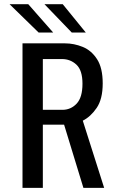

<svg xmlns="http://www.w3.org/2000/svg" viewBox="-20 -910 590 930"><path d="M89 0V-700H294.5Q338.5 -700 380.8 -682.8Q423 -665.5 450.2 -623.2Q477.5 -581 477.5 -506Q477.5 -430 448.2 -387.2Q419 -344.5 381 -325.5L484.5 0H384L290.5 -306H187.5V0ZM187.5 -378H282Q323 -378 351.2 -408Q379.5 -438 379.5 -504.5Q379.5 -569.5 350.2 -596.8Q321 -624 280 -624H187.5ZM327.5 -752.5 195.5 -889.5H284L395.5 -752.5ZM167 -752.5 26.5 -889.5H117L237.5 -752.5Z"/></svg>

Font: Trispace SemiCondensed
Style: Regular
Weight: 400
Width: 4
Designer: Tyler Finck
Foundry: Etcetera Type Company
Version: Version 1.210; ttfautohint (v1.8.3)